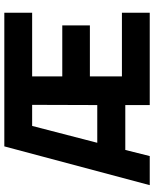

<svg xmlns="http://www.w3.org/2000/svg" viewBox="70 -800 730 911"><g transform="rotate(-90 435.5 -345.0)"><path d="M392 0V-116H179L150 0H12L196 -690H830V-558H528V-415H770V-284H528V-132H830V0ZM293 -558 213 -249H392L393 -558Z"/></g></svg>

Font: Titillium-CLs Web
Style: CLs-Bold
Weight: 700
Version: Version 1.002;PS 57.000;hotconv 1.0.70;makeotf.lib2.5.55311